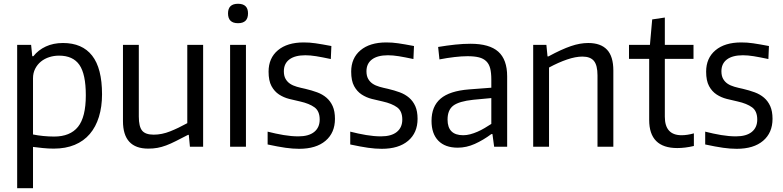

<svg xmlns="http://www.w3.org/2000/svg" viewBox="-20 -778 4154 1018"><path d="M71 -540H145L151 -480H157Q183 -513 223 -531.5Q263 -550 314 -550Q416 -550 468.5 -483Q521 -416 521 -278Q521 -212 504.5 -158.5Q488 -105 456 -67.5Q424 -30 376 -10Q328 10 265 10Q236 10 207.5 7Q179 4 155 1V220H71ZM267 -54Q352 -54 393.5 -105.5Q435 -157 435 -273Q435 -385 401 -434Q367 -483 293 -483Q266 -483 241 -475Q216 -467 197 -451.5Q178 -436 166.5 -413.5Q155 -391 155 -363V-65Q179 -60 208.5 -57Q238 -54 267 -54Z M766 10Q632 10 632 -136V-540H716V-160Q716 -107 733.5 -85.5Q751 -64 795 -64Q838 -64 882 -81.5Q926 -99 973 -125V-540H1057V0H987L981 -63H977Q940 -44 912.5 -30Q885 -16 861 -7Q837 2 814.5 6Q792 10 766 10Z M1242 -655Q1189 -655 1189 -707Q1189 -758 1242 -758Q1295 -758 1295 -707Q1295 -655 1242 -655ZM1200 -540H1284V0H1200Z M1566 11Q1532 11 1493.5 5.5Q1455 0 1399 -12V-80Q1442 -69 1483.5 -62Q1525 -55 1562 -55Q1617 -55 1646 -78.5Q1675 -102 1675 -144Q1675 -189 1647.5 -209Q1620 -229 1571 -240Q1543 -246 1513.5 -253.5Q1484 -261 1459.5 -277Q1435 -293 1419.5 -321.5Q1404 -350 1404 -398Q1404 -470 1453.5 -511.5Q1503 -553 1590 -553Q1606 -553 1621 -552Q1636 -551 1653 -548.5Q1670 -546 1690.5 -542.5Q1711 -539 1737 -534L1734 -465Q1687 -475 1656 -480Q1625 -485 1599 -485Q1544 -485 1514.5 -463Q1485 -441 1485 -400Q1485 -376 1494 -360Q1503 -344 1518 -334Q1533 -324 1554 -318Q1575 -312 1599 -307Q1633 -299 1661.5 -288.5Q1690 -278 1711 -260Q1732 -242 1744 -215Q1756 -188 1756 -148Q1756 -74 1706 -31.5Q1656 11 1566 11Z M2004 11Q1970 11 1931.5 5.5Q1893 0 1837 -12V-80Q1880 -69 1921.5 -62Q1963 -55 2000 -55Q2055 -55 2084 -78.5Q2113 -102 2113 -144Q2113 -189 2085.5 -209Q2058 -229 2009 -240Q1981 -246 1951.5 -253.5Q1922 -261 1897.5 -277Q1873 -293 1857.5 -321.5Q1842 -350 1842 -398Q1842 -470 1891.5 -511.5Q1941 -553 2028 -553Q2044 -553 2059 -552Q2074 -551 2091 -548.5Q2108 -546 2128.5 -542.5Q2149 -539 2175 -534L2172 -465Q2125 -475 2094 -480Q2063 -485 2037 -485Q1982 -485 1952.5 -463Q1923 -441 1923 -400Q1923 -376 1932 -360Q1941 -344 1956 -334Q1971 -324 1992 -318Q2013 -312 2037 -307Q2071 -299 2099.5 -288.5Q2128 -278 2149 -260Q2170 -242 2182 -215Q2194 -188 2194 -148Q2194 -74 2144 -31.5Q2094 11 2004 11Z M2407 5Q2340 5 2304 -32Q2268 -69 2268 -137Q2268 -214 2316 -255Q2364 -296 2467 -304L2585 -313V-357Q2585 -392 2579 -415.5Q2573 -439 2558 -453.5Q2543 -468 2519 -474Q2495 -480 2459 -480Q2428 -480 2389.5 -475.5Q2351 -471 2310 -463L2303 -529Q2351 -537 2393.5 -541.5Q2436 -546 2475 -546Q2575 -546 2622 -504Q2669 -462 2669 -373V0H2600L2591 -67H2585Q2542 -35 2497.5 -15Q2453 5 2407 5ZM2436 -61Q2454 -61 2473 -66Q2492 -71 2511.5 -79.5Q2531 -88 2549.5 -99Q2568 -110 2585 -121V-258L2489 -249Q2414 -241 2383.5 -218Q2353 -195 2353 -144Q2353 -61 2436 -61Z M2807 -540H2877L2883 -479H2888Q2923 -498 2952.5 -511.5Q2982 -525 3007 -533.5Q3032 -542 3054.5 -546Q3077 -550 3099 -550Q3165 -550 3198.5 -514.5Q3232 -479 3232 -404V0H3148V-378Q3148 -432 3129 -455Q3110 -478 3068 -478Q3032 -478 2986.5 -462.5Q2941 -447 2891 -420V0H2807Z M3571 7Q3422 7 3422 -142V-466H3315V-540H3426L3438 -675L3505 -685V-540H3657V-466H3505V-159Q3505 -61 3594 -61Q3608 -61 3625 -63.5Q3642 -66 3659 -71V-4Q3613 7 3571 7Z M3886 11Q3852 11 3813.5 5.5Q3775 0 3719 -12V-80Q3762 -69 3803.5 -62Q3845 -55 3882 -55Q3937 -55 3966 -78.5Q3995 -102 3995 -144Q3995 -189 3967.5 -209Q3940 -229 3891 -240Q3863 -246 3833.5 -253.5Q3804 -261 3779.5 -277Q3755 -293 3739.5 -321.5Q3724 -350 3724 -398Q3724 -470 3773.5 -511.5Q3823 -553 3910 -553Q3926 -553 3941 -552Q3956 -551 3973 -548.5Q3990 -546 4010.5 -542.5Q4031 -539 4057 -534L4054 -465Q4007 -475 3976 -480Q3945 -485 3919 -485Q3864 -485 3834.5 -463Q3805 -441 3805 -400Q3805 -376 3814 -360Q3823 -344 3838 -334Q3853 -324 3874 -318Q3895 -312 3919 -307Q3953 -299 3981.5 -288.5Q4010 -278 4031 -260Q4052 -242 4064 -215Q4076 -188 4076 -148Q4076 -74 4026 -31.5Q3976 11 3886 11Z"/></svg>

Font: Encode Sans Narrow
Style: Regular
Weight: 400
Designer: Pablo Impallari, Andres Torresi
Foundry: Pablo Impallari, Andres Torresi
Version: Version 1.000; ttfautohint (v1.00) -l 8 -r 50 -G 200 -x 14 -